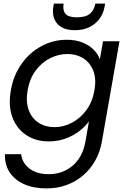

<svg xmlns="http://www.w3.org/2000/svg" viewBox="-20 -778 716 1068"><path d="M350.9 -556.8Q400.7 -556.8 438.3 -541.8Q475.9 -526.7 500.4 -502.2Q524.9 -477.6 535.4 -448L553.1 -548.3H644.6L546.3 11.7Q536.3 68.2 509.5 115.6Q482.6 163 442.5 197.5Q402.3 232 350.8 251Q299.2 270 238.6 270Q167.1 270 114.6 246.8Q62 223.5 34 181Q6 138.5 7.3 79.7H97.6Q103.5 129.3 144.5 160.1Q185.4 190.9 253 190.9Q301.4 190.9 343.4 170.5Q385.5 150.2 414.9 110.2Q444.3 70.1 454.8 11.7L474.7 -102.8Q453.5 -73.2 419.9 -47.8Q386.3 -22.4 343.8 -6.9Q301.2 8.5 251.3 8.5Q178.1 8.5 125 -27.3Q71.9 -63 48.6 -126.9Q25.4 -190.8 40.4 -276Q55.4 -361.3 101 -424.4Q146.6 -487.6 212.1 -522.2Q277.6 -556.8 350.9 -556.8ZM505.1 -274.5Q516.8 -338.2 499.1 -383.8Q481.4 -429.5 443.3 -453.6Q405.3 -477.6 355.4 -477.6Q305.6 -477.6 258.8 -454.2Q212 -430.7 178.7 -386Q145.4 -341.2 133.6 -276Q122.6 -211.9 139.9 -165.5Q157.1 -119.1 195.2 -94.9Q233.2 -70.7 283 -70.7Q332.9 -70.7 379.4 -94.9Q425.9 -119.1 460 -165Q494.1 -210.9 505.1 -274.5ZM561.7 -740.4Q555.4 -703.6 533.8 -673.9Q512.1 -644.2 477.5 -627.1Q443 -610 396.2 -610Q350.4 -610 321.7 -627.1Q292.9 -644.2 281.6 -674.3Q270.3 -704.3 276.6 -741.1L279.9 -758H333.8Q327.6 -721.8 343.8 -701.7Q360 -681.6 408.3 -681.6Q456.8 -681.6 480.4 -701.7Q504 -721.8 510.2 -758H564.9Z"/></svg>

Font: Poppins Variable
Style: Italic
Weight: 100
Italic angle: -10°
Designer: Jonny Pinhorn
Foundry: Indian Type Foundry
Version: Version 6.000